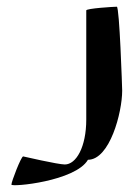

<svg xmlns="http://www.w3.org/2000/svg" viewBox="-20 -583 413 572"><path d="M14 -33C14 -25 205 -43 242 -107C307 -107 344 -248 344 -313C344 -319 336 -563 328 -563C320 -563 237 -558 237 -552V-227C237 -145 207 -93 173 -93C153 -93 49 -117 49 -117C43 -117 14 -42 14 -33Z"/></svg>

Font: Ampere
Style: SCUltCnd
Weight: 400
Version: Version 1